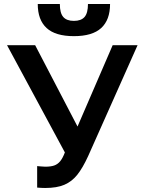

<svg xmlns="http://www.w3.org/2000/svg" viewBox="-20 -925 720 956"><path d="M165 9V-98Q169 -98 181.5 -96.5Q194 -95 205 -95Q233 -95 250 -101Q267 -107 279.5 -122Q292 -137 303 -166L15 -700H155L366 -295L541 -700H665L419 -148Q392 -89 365 -55Q338 -21 300.5 -5Q263 11 205 11Q187 11 165 9ZM168 -905H278Q278 -860 295 -840.5Q312 -821 348 -821Q384 -821 401 -840.5Q418 -860 418 -905H528Q528 -826 484 -785.5Q440 -745 348 -745Q256 -745 212 -785.5Q168 -826 168 -905Z"/></svg>

Font: .
Style: 
Weight: 500
Designer: A.Korolkova, Vitaly Kuzmin
Foundry: ParaType Ltd
Version: Version 1.000; Glyphs 3.2, build 3192.0